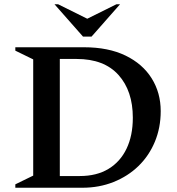

<svg xmlns="http://www.w3.org/2000/svg" viewBox="-20 -882 831 902"><path d="M52 0V-16L136 -57V-603L52 -644V-660H374Q489 -660 569.5 -621Q650 -582 692.5 -514Q735 -446 735 -360Q735 -282 707.5 -216Q680 -150 630.5 -102Q581 -54 513.5 -27Q446 0 367 0ZM340 -605H261V-55H355Q434 -55 489.5 -88.5Q545 -122 574.5 -183.5Q604 -245 604 -329Q604 -455 536.5 -530Q469 -605 340 -605ZM370 -710 236 -862H253L390 -794L527 -862H544L410 -710Z"/></svg>

Font: Spectral SemiBold
Style: Regular
Weight: 600
Designer: Jean-Baptiste Levee
Foundry: Production Type
Version: Version 2.001